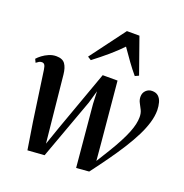

<svg xmlns="http://www.w3.org/2000/svg" viewBox="-145 -916 1007 1051"><g transform="rotate(20 359.0 -390.0)"><path d="M128 10 103 -147.5 62 -435Q59 -455.5 53.5 -463Q48 -470.5 38.5 -470.5Q29.5 -471 21.8 -466.5Q14 -462 6 -455.5L-3.5 -475.5Q6.5 -487 22.5 -499Q38.5 -511 59 -519.8Q79.5 -528.5 101 -528.5Q137.5 -528.5 152.5 -507.5Q167.5 -486.5 171.5 -448L199.5 -171.5L211 -59L248.5 -167L374.5 -517.5H461L493.5 -166.5L502.5 -64.5L549.5 -140.5Q575.5 -183 593.2 -217Q611 -251 622 -278.5Q633 -306 638 -328.5Q643 -351 643 -371Q643 -394 634.5 -411Q626 -428 617.5 -443.8Q609 -459.5 609 -478Q609 -500.5 623.8 -514.8Q638.5 -529 659 -529Q682 -529 695.5 -516.8Q709 -504.5 714.8 -484Q720.5 -463.5 721 -439Q721 -404 709.5 -365.5Q698 -327 677 -285Q656 -243 627 -197Q598 -151 562.2 -100.8Q526.5 -50.5 485.5 3.5L411.5 9.5L378.5 -352L375.5 -424L354.5 -351L225.5 3ZM285 -572.5 264.5 -585.5 416.5 -789.5H489.5L562.5 -583L541 -573Q516 -602.5 491.8 -636Q467.5 -669.5 441 -708Q408.5 -674 370 -641Q331.5 -608 285 -572.5Z"/></g></svg>

Font: Merriweather 120pt Medium
Style: Italic
Weight: 500
Italic angle: -7.8°
Version: Version 2.101